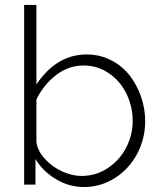

<svg xmlns="http://www.w3.org/2000/svg" viewBox="-20 -750 652 780"><path d="M124 -104V0H78.1V-730H127.9V-407.2Q210.4 -528.8 332 -528.8Q385.7 -528.8 431.4 -505.4Q477.1 -481.9 506.8 -443.4Q536.6 -404.8 553.2 -356.7Q569.8 -308.6 569.8 -257.8Q569.8 -187 537.4 -125.5Q504.9 -64 447.3 -27.1Q389.6 9.8 320.8 9.8Q261.2 9.8 208 -21.7Q154.8 -53.2 124 -104ZM519 -257.8Q519 -316.4 494.4 -367.9Q469.7 -419.4 423.3 -451.7Q377 -483.9 319.8 -483.9Q257.8 -483.9 207.5 -444.8Q157.2 -405.8 127.9 -346.2V-173.8Q132.3 -137.2 162.6 -104.2Q192.9 -71.3 233.4 -53.2Q273.9 -35.2 311 -35.2Q370.1 -35.2 418.5 -67.6Q466.8 -100.1 492.9 -150.9Q519 -201.7 519 -257.8Z"/></svg>

Font: Rawline Light
Style: Regular
Weight: 300
Designer: Matt McInerney, Pablo Impallari, Rodrigo Fuenzalida
Foundry: Matt McInerney, Pablo Impallari, Rodrigo Fuenzalida
Version: Version 4.020;PS 004.020;hotconv 1.0.88;makeotf.lib2.5.64775